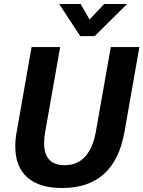

<svg xmlns="http://www.w3.org/2000/svg" viewBox="-20 -937 722 967"><path d="M57 -200Q57 -237 64 -273L139 -700H283L208 -275Q202 -244 202 -217Q202 -105 306 -105Q369 -105 408.5 -148Q448 -191 463 -275L538 -700H682L607 -273Q557 10 293 10Q178 10 117.5 -43.5Q57 -97 57 -200ZM278 -917H386L431 -839L505 -917H620L457 -755H384Z"/></svg>

Font: Sarabun
Style: Bold Italic
Weight: 700
Italic angle: -10°
Designer: Suppakit Chalermlarp | Katatrad Co.,Ltd.
Foundry: Cadson Demak Co.,Ltd.
Version: Version 1.000; ttfautohint (v1.6)